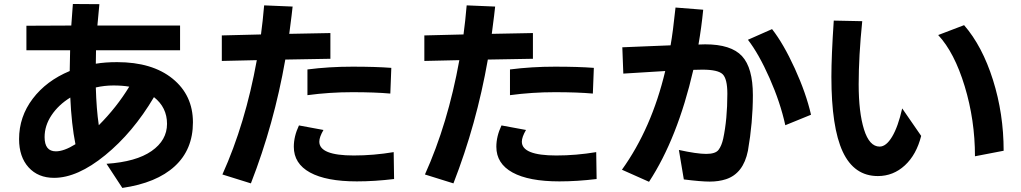

<svg xmlns="http://www.w3.org/2000/svg" viewBox="-20 -839 5040 948"><path d="M74.2 -152.3Q74.2 -262.7 141.6 -351.6Q209 -440.4 324.2 -488.3Q324.2 -518.6 326.2 -590.8H110.4V-711.9L332 -712.9Q333 -733.4 339.8 -819.3L470.7 -818.4Q467.8 -791 460.9 -712.9H869.1V-590.8H454.1Q453.1 -567.4 453.1 -524.4Q499 -532.2 558.6 -532.2Q731.4 -532.2 832 -450.7Q932.6 -369.1 932.6 -234.9Q932.6 -100.6 842.8 -18.1Q752.9 64.5 584 88.9L505.9 -30.3Q652.3 -40 728.5 -93.3Q804.7 -146.5 804.7 -227.5Q804.7 -308.6 740.2 -359.4Q636.7 -184.6 499.5 -72.8Q362.3 39.1 247.1 39.1Q168 39.1 121.1 -12.7Q74.2 -64.5 74.2 -152.3ZM200.2 -162.1Q200.2 -91.8 255.9 -91.8Q295.9 -91.8 352.5 -127Q333 -224.6 327.1 -357.4Q268.6 -321.3 234.4 -270Q200.2 -218.8 200.2 -162.1ZM453.1 -407.2Q456.1 -299.8 467.8 -220.7Q555.7 -308.6 618.2 -411.1Q584 -417 540 -417Q496.1 -417 453.1 -407.2Z M1075.2 -538.1V-664.1L1268.6 -668.9Q1277.3 -732.4 1284.2 -812.5L1424.8 -806.6Q1422.9 -784.2 1408.2 -671.9L1611.3 -675.8V-548.8L1388.7 -544.9Q1333 -226.6 1218.8 66.4L1078.1 22.5Q1191.4 -228.5 1248 -542ZM1430.7 -114.3Q1430.7 -166 1456.1 -219.7L1577.1 -197.3Q1556.6 -162.1 1556.6 -139.6Q1556.6 -71.3 1726.6 -71.3Q1824.2 -71.3 1923.8 -87.9L1925.8 44.9Q1829.1 56.6 1742.2 56.6Q1590.8 56.6 1510.7 12.7Q1430.7 -31.2 1430.7 -114.3ZM1498 -369.1V-496.1Q1604.5 -509.8 1720.2 -509.8Q1835.9 -509.8 1912.1 -503.9L1907.2 -377Q1832 -383.8 1719.7 -383.8Q1607.4 -383.8 1498 -369.1Z M2075.2 -538.1V-664.1L2268.6 -668.9Q2277.3 -732.4 2284.2 -812.5L2424.8 -806.6Q2422.9 -784.2 2408.2 -671.9L2611.3 -675.8V-548.8L2388.7 -544.9Q2333 -226.6 2218.8 66.4L2078.1 22.5Q2191.4 -228.5 2248 -542ZM2430.7 -114.3Q2430.7 -166 2456.1 -219.7L2577.1 -197.3Q2556.6 -162.1 2556.6 -139.6Q2556.6 -71.3 2726.6 -71.3Q2824.2 -71.3 2923.8 -87.9L2925.8 44.9Q2829.1 56.6 2742.2 56.6Q2590.8 56.6 2510.7 12.7Q2430.7 -31.2 2430.7 -114.3ZM2498 -369.1V-496.1Q2604.5 -509.8 2720.2 -509.8Q2835.9 -509.8 2912.1 -503.9L2907.2 -377Q2832 -383.8 2719.7 -383.8Q2607.4 -383.8 2498 -369.1Z M3050.8 -1Q3197.3 -205.1 3264.6 -488.3Q3088.9 -477.5 3057.6 -475.6L3052.7 -605.5Q3089.8 -607.4 3171.9 -610.4Q3253.9 -613.3 3291 -615.2Q3302.7 -680.7 3315.4 -801.8L3452.1 -791Q3443.4 -703.1 3428.7 -619.1L3461.9 -620.1Q3589.8 -620.1 3643.6 -562Q3697.3 -503.9 3697.3 -369.1Q3697.3 -234.4 3672.9 -94.7Q3650.4 17.6 3564.5 45.9Q3528.3 57.6 3484.4 57.6Q3440.4 57.6 3356.4 46.9L3332 -98.6Q3420.9 -79.1 3466.8 -79.1Q3512.7 -79.1 3527.8 -99.1Q3543 -119.1 3550.8 -154.3Q3571.3 -250 3571.3 -376Q3571.3 -450.2 3547.9 -472.7Q3524.4 -495.1 3448.2 -495.1Q3420.9 -495.1 3403.3 -494.1Q3325.2 -156.2 3184.6 58.6ZM3672.9 -642.6 3792 -695.3Q3848.6 -623 3904.3 -501Q3960 -378.9 3984.4 -272.5L3857.4 -220.7Q3833 -333 3779.8 -453.1Q3726.6 -573.2 3672.9 -642.6Z M4085 -460Q4085 -562.5 4096.7 -737.3L4237.3 -734.4Q4219.7 -561.5 4219.7 -422.9Q4219.7 -284.2 4246.1 -199.7Q4272.5 -115.2 4323.2 -115.2Q4355.5 -115.2 4384.8 -164.1Q4414.1 -212.9 4434.6 -303.7L4528.3 -168Q4504.9 -75.2 4447.8 -22.5Q4390.6 30.3 4314.5 30.3Q4197.3 30.3 4141.1 -89.8Q4085 -210 4085 -460ZM4612.3 -666 4740.2 -714.8Q4830.1 -611.3 4882.8 -444.3Q4935.5 -277.3 4935.5 -94.7L4793.9 -67.4Q4793.9 -246.1 4743.2 -413.1Q4692.4 -580.1 4612.3 -666Z"/></svg>

Font: GenEi M Gothic v2 Bold
Style: Regular
Weight: 700
Version: Version 2.0